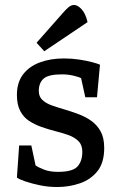

<svg xmlns="http://www.w3.org/2000/svg" viewBox="-20 -741 482 772"><path d="M210 11Q174 11 140.5 4Q107 -3 82 -11.5Q57 -20 48 -27L57 -156H106L123 -76Q134 -68 157 -59Q180 -50 213 -50Q272 -50 291.5 -71.5Q311 -93 311 -131Q311 -158 295.5 -173.5Q280 -189 255 -198Q230 -207 201 -214Q174 -221 147 -230.5Q120 -240 97.5 -254.5Q75 -269 61.5 -294.5Q48 -320 48 -359Q48 -409 72.5 -441.5Q97 -474 140 -490Q183 -506 237 -506Q269 -506 298.5 -501.5Q328 -497 350.5 -491Q373 -485 382 -481L370 -350H323L306 -427Q299 -431 276.5 -436.5Q254 -442 229 -442Q175 -442 155.5 -425Q136 -408 136 -375Q136 -353 150 -339.5Q164 -326 187.5 -317.5Q211 -309 239 -301Q266 -293 294.5 -282.5Q323 -272 346.5 -255.5Q370 -239 384.5 -213Q399 -187 399 -146Q399 -87 372 -53Q345 -19 301.5 -4Q258 11 210 11ZM158 -535 127 -569 232 -688Q244 -702 255 -711.5Q266 -721 278 -721Q292 -721 308 -704Q324 -687 332 -652Z"/></svg>

Font: Faustina Medium
Style: Regular
Weight: 500
Designer: Alfonso Garcia
Foundry: http://www.omnibus-type.com
Version: Version 1.200